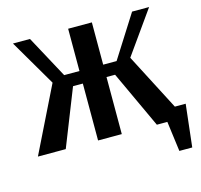

<svg xmlns="http://www.w3.org/2000/svg" viewBox="-116 -777 1132 1079"><g transform="rotate(-15 450.0 -237.5)"><path d="M21 0 208 -380 50 -650H149L282 -404H371V-650H509V-404H587L743 -650H842L666 -402L837 -72H900L872 175H797L774 0H713L559 -332H509V0H371V-331H314L183 0Z"/></g></svg>

Font: Arsenal SC
Style: Bold
Weight: 700
Designer: Andrij Shevchenko
Foundry: Stairsfor
Version: Version 2.001; ttfautohint (v1.8.4.7-5d5b)